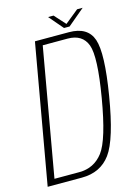

<svg xmlns="http://www.w3.org/2000/svg" viewBox="-135 -835 657 901"><g transform="rotate(-15 193.5 -384.5)"><path d="M-18 0 101 -675H266Q357 -675 380.5 -606Q404 -537 371 -337.5Q337.5 -134 288.2 -67Q239 0 148 0ZM22.5 -28H143Q215 -28 258.5 -85Q302 -142 335 -337.5Q367.5 -530 345.8 -588.8Q324 -647.5 252.5 -647.5H131.5ZM249 -700 190 -769H216.5L265 -715.5L331 -769H358L276 -700Z"/></g></svg>

Font: Anybody ExtraLight
Style: Italic
Weight: 200
Italic angle: -10°
Designer: Tyler Finck
Foundry: Etcetera Type Company
Version: Version 1.010; ttfautohint (v1.8.3) -l 8 -r 50 -G 200 -x 14 